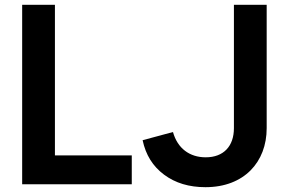

<svg xmlns="http://www.w3.org/2000/svg" viewBox="-20 -765 1196 797"><path d="M527 0V-120H208V-745H72V0ZM833 12C993 12 1087 -92 1087 -233V-745H951V-233C951 -158 908 -112 834 -112C767 -112 717 -149 698 -217L572 -183C585 -122 614 -75 661 -40C708 -5 765 12 833 12Z"/></svg>

Font: Plus Jakarta Sans
Style: Bold
Weight: 700
Designer: Gumpita Rahayu
Foundry: Tokotype
Version: Version 2.071;gftools[0.9.30]